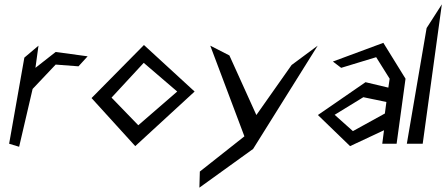

<svg xmlns="http://www.w3.org/2000/svg" viewBox="-20 -661 2052 883"><path d="M130 -252 236 -364 341 -356 383 -402 236 -422 143 -349 157 -451 92 -396 22 0 68 14Z M493 -212 641 -372 795 -240 616 -85ZM401 -210 602 11 875 -240 642 -454Z M899 128 897 202 1144 24 1441 -451 1321 -362 1159 -132 1035 -406 947 -451 1104 -34Z M1511 -378 1549 -349 1710 -398 1772 -299 1766 -258 1661 -283 1442 -132 1590 11 1746 -62 1738 0H1804L1845 -299L1743 -464ZM1603 -58 1519 -133 1651 -214 1757 -192 1750 -139Z M1851 0H1924L2012 -641L1942 -532Z"/></svg>

Font: Stormblade
Style: Obl
Weight: 400
Designer: Mew Too
Foundry: Cannot Into Space Fonts
Version: Version 0.77